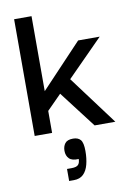

<svg xmlns="http://www.w3.org/2000/svg" viewBox="-89 -618 618 912"><g transform="rotate(-10 219.5 -162.0)"><path d="M129 0H45V-563H129ZM232 -271 434 0H334L171 -213ZM124 -101V-196L327 -411H431ZM169 239V181H190Q215 181 223.5 171.5Q232 162 232 144Q200 146 186 132Q172 118 172 94Q172 73 183 58.5Q194 44 222 44Q246 44 258 58Q270 72 270 112Q270 148 262.5 177Q255 206 238 222.5Q221 239 192 239Z"/></g></svg>

Font: Darker Grotesque SemiBold
Style: Regular
Weight: 600
Designer: Gabriel Lam
Foundry: TypeRant
Version: Version 1.000;gftools[0.9.28]